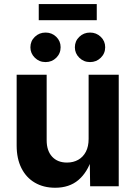

<svg xmlns="http://www.w3.org/2000/svg" viewBox="-20 -906 659 934"><path d="M248.5 7.3Q191.9 7.3 149.7 -17.3Q107.4 -42 84.2 -88.1Q61 -134.3 61 -198.2V-542.5H207V-223.6Q207 -172.9 233.4 -144Q259.8 -115.2 305.7 -115.2Q336.9 -115.2 360.6 -128.7Q384.3 -142.1 397.7 -167.7Q411.1 -193.4 411.1 -230V-542.5H557.6V0H418.5L416.5 -136.2H427.2Q405.3 -67.4 361.1 -30Q316.9 7.3 248.5 7.3ZM418 -604Q387.2 -604 365.7 -625.2Q344.2 -646.5 344.2 -675.8Q344.2 -706.1 365.7 -726.8Q387.2 -747.6 418 -747.6Q448.7 -747.6 470.2 -726.8Q491.7 -706.1 491.7 -676.3Q491.7 -646 470.2 -625Q448.7 -604 418 -604ZM201.7 -604Q170.9 -604 149.4 -625.2Q127.9 -646.5 127.9 -675.8Q127.9 -706.1 149.4 -726.8Q170.9 -747.6 201.7 -747.6Q232.4 -747.6 253.7 -726.8Q274.9 -706.1 274.9 -676.3Q274.9 -646 253.7 -625Q232.4 -604 201.7 -604ZM450.7 -886.2V-807.6H168.5V-886.2Z"/></svg>

Font: Inter 16pt
Style: Bold
Weight: 700
Version: Version 4.001;git-66647c0bb